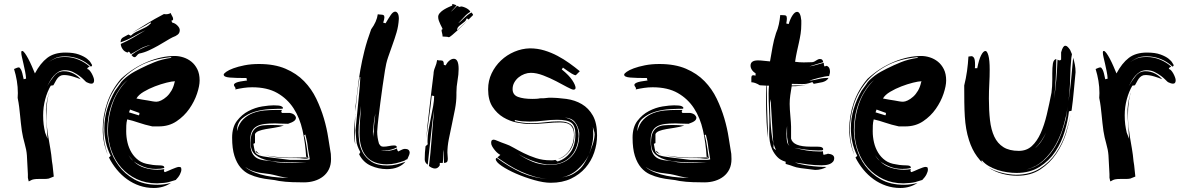

<svg xmlns="http://www.w3.org/2000/svg" viewBox="-20 -879 5880 957"><path d="M223 11Q213 13 201 13H172Q146 13 135.5 19Q125 25 123 25L119 7V-11L114 -105Q112 -132 103 -163Q94 -194 89 -226Q86 -247 84 -266L80 -305Q78 -325 75.5 -346Q73 -367 68 -391Q68 -397 68.5 -403Q69 -409 69 -415Q69 -446 64 -476Q59 -506 50 -535Q57 -538 63 -540.5Q69 -543 74 -543Q79 -543 85 -531.5Q91 -520 98 -484Q100 -484 104 -485.5Q108 -487 110 -487Q109 -504 105 -523.5Q101 -543 97 -561Q93 -579 89.5 -593.5Q86 -608 86 -617Q86 -619 86.5 -622Q87 -625 91 -625Q96 -625 104 -614Q112 -603 121 -586Q130 -569 138.5 -549.5Q147 -530 154 -513Q181 -564 215.5 -590.5Q250 -617 306 -617Q347 -617 373 -607.5Q399 -598 413.5 -586.5Q428 -575 433 -565L439 -555Q439 -549 433 -547Q407 -572 374 -585Q341 -598 306 -598Q272 -598 255 -589Q239 -581 221 -569Q240 -581 256 -588Q273 -595 305 -595Q340 -595 372 -581.5Q404 -568 427 -547Q422 -545 418.5 -542.5Q415 -540 415 -535Q420 -535 426 -528.5Q432 -522 437 -513Q442 -504 445.5 -494.5Q449 -485 449 -479Q449 -462 436 -462Q426 -462 412 -469Q409 -470 399.5 -480Q390 -490 376 -500.5Q362 -511 344 -520Q326 -529 304 -529Q286 -529 272.5 -521.5Q259 -514 248 -501.5Q237 -489 228 -473L215 -449Q230 -476 248 -498Q268 -524 298 -524Q324 -524 346 -512.5Q368 -501 382 -484Q365 -491 342 -498Q319 -505 298 -505Q287 -505 279 -500Q271 -495 265.5 -487.5Q260 -480 255.5 -471Q251 -462 246 -454L233 -452Q216 -423 205.5 -384.5Q195 -346 195 -304Q195 -279 197.5 -259Q200 -239 205 -218L217 -187L215 -216Q213 -250 211 -276.5Q209 -303 209 -335Q211 -364 217 -390Q222 -412 232 -431Q220 -407 216 -376Q211 -342 211 -304Q211 -274 214 -247Q217 -220 221.5 -193Q226 -166 231 -137.5Q236 -109 239 -75L242 -56L248 1ZM235 -436 232 -431Z M856 18Q818 31 798 32.5Q778 34 763 35Q707 35 662 14Q617 -7 585 -43Q553 -79 535.5 -127.5Q518 -176 518 -231Q518 -263 524 -297.5Q530 -332 542 -365.5Q554 -399 573 -428Q591 -457 616 -480Q590 -459 572 -430Q553 -401 540 -367.5Q527 -334 521 -298.5Q515 -263 515 -230Q515 -188 528.5 -140.5Q542 -93 572 -52.5Q602 -12 649.5 15Q697 42 765 42Q797 42 832 33Q794 58 747 58Q709 58 675.5 46.5Q642 35 613.5 14.5Q585 -6 562 -34Q539 -62 523 -94L532 -102Q515 -136 507.5 -170Q500 -204 500 -239Q500 -290 514.5 -337Q529 -384 553 -426L577 -459Q583 -470 594.5 -481Q606 -492 620 -502.5Q634 -513 649.5 -521.5Q665 -530 679 -537Q715 -555 751 -569.5Q787 -584 835 -591L831 -594Q739 -585 675 -549.5Q611 -514 571 -463Q531 -412 513 -351.5Q495 -291 495 -233Q495 -202 500.5 -170.5Q506 -139 517 -108Q492 -168 492 -235Q492 -301 514 -366Q536 -431 583 -486Q643 -541 714 -570.5Q785 -600 851 -600Q872 -600 894 -593Q916 -586 934 -571.5Q952 -557 963.5 -534Q975 -511 975 -478Q975 -451 962 -412Q949 -373 923.5 -336.5Q898 -300 860 -274.5Q822 -249 772 -249H739Q702 -257 671.5 -267.5Q641 -278 614 -284Q610 -268 609.5 -253.5Q609 -239 609 -225Q609 -196 615.5 -168.5Q622 -141 636 -118Q650 -95 671.5 -79.5Q693 -64 724 -60Q743 -56 757 -55.5Q771 -55 780.5 -54.5Q790 -54 794.5 -51.5Q799 -49 799 -42Q789 -39 778.5 -38Q768 -37 757 -37Q722 -37 694 -48.5Q666 -60 646 -75Q669 -52 701 -42.5Q733 -33 764 -33Q781 -33 799 -36Q797 -30 797 -29Q797 -23 802 -21Q806 -22 816 -26.5Q826 -31 836.5 -35.5Q847 -40 857 -43.5Q867 -47 871 -47Q876 -47 880 -45.5Q884 -44 884 -34Q884 -24 877 -10Q870 4 856 18ZM718 -378 740 -374Q751 -372 760 -372Q770 -372 783.5 -378.5Q797 -385 810.5 -397Q824 -409 834.5 -427Q845 -445 850 -468L852 -474Q838 -474 810 -467Q782 -460 752 -448.5Q722 -437 696 -421.5Q670 -406 660 -388Q675 -385 689.5 -382.5Q704 -380 718 -378ZM672 -304Q674 -306 674.5 -310Q675 -314 675 -316L628 -333L623 -319ZM644 -77Q637 -85 630 -93Q624 -100 620 -107Q629 -90 644 -77ZM651 -594Q646 -594 642 -597.5Q638 -601 635 -605Q679 -639 731 -655Q705 -650 680 -636.5Q655 -623 632 -609Q630 -613 627.5 -616.5Q625 -620 622 -622L616 -617Q600 -621 591 -634.5Q582 -648 582 -660L586 -662Q612 -673 644.5 -692Q677 -711 705 -728Q675 -714 645.5 -697Q616 -680 581 -668Q581 -685 592.5 -692Q604 -699 620 -707L632 -701Q643 -712 656.5 -719Q670 -726 683.5 -732Q697 -738 709.5 -745Q722 -752 733 -764Q731 -764 731 -768Q708 -753 685 -741Q663 -729 639 -716Q676 -738 712 -761Q749 -784 797 -809Q800 -808 807 -808Q820 -808 831 -814Q833 -807 838 -799Q843 -791 843 -784Q843 -777 834 -776L839 -766Q852 -764 864 -752Q876 -740 876 -729Q876 -715 866.5 -707Q857 -699 840 -693Q826 -686 807.5 -674.5Q789 -663 767.5 -651Q746 -639 722.5 -628Q699 -617 674 -612Q668 -610 662 -602Q656 -594 651 -594Z M1416 -262Q1389 -262 1375.5 -263Q1362 -264 1351 -264Q1321 -264 1298 -261Q1275 -258 1259 -249Q1243 -240 1235 -223Q1227 -206 1227 -178Q1227 -137 1236.5 -117.5Q1246 -98 1263.5 -89.5Q1281 -81 1306 -79Q1331 -77 1362 -70Q1380 -68 1398 -67.5Q1416 -67 1434 -67H1506Q1456 -70 1406.5 -70.5Q1357 -71 1317.5 -79Q1278 -87 1253.5 -107Q1229 -127 1229 -168Q1229 -201 1237.5 -218.5Q1246 -236 1260.5 -244.5Q1275 -253 1295 -254.5Q1315 -256 1338 -256Q1366 -256 1395 -253Q1372 -246 1348.5 -242.5Q1325 -239 1305 -235.5Q1285 -232 1270.5 -226.5Q1256 -221 1251 -211V-166L1243 -162Q1247 -137 1250.5 -124.5Q1254 -112 1270 -105.5Q1286 -99 1321.5 -95Q1357 -91 1425 -82H1497Q1516 -82 1519.5 -83.5Q1523 -85 1524 -85L1515 -139Q1513 -159 1510 -175Q1507 -191 1502 -209Q1501 -206 1496 -206Q1501 -189 1504.5 -170Q1508 -151 1510.5 -134Q1513 -117 1514.5 -105Q1516 -93 1518 -91L1512 -89Q1510 -88 1506 -88H1500Q1493 -88 1484 -89.5Q1475 -91 1461 -91H1428Q1389 -91 1356 -95Q1325 -99 1302 -105Q1325 -100 1358 -97Q1393 -93 1423 -93Q1436 -93 1450.5 -93.5Q1465 -94 1482 -94H1515Q1512 -97 1508 -97H1506Q1502 -166 1488 -229Q1474 -292 1443 -339.5Q1412 -387 1362 -415.5Q1312 -444 1237 -444Q1216 -444 1195 -441Q1174 -438 1152 -433Q1154 -435 1154 -437Q1154 -442 1150 -446.5Q1146 -451 1146 -456Q1146 -462 1158.5 -467.5Q1171 -473 1212 -478Q1210 -480 1209.5 -484Q1209 -488 1209 -490Q1155 -490 1125 -492.5Q1095 -495 1095 -507Q1095 -512 1107.5 -521Q1120 -530 1143 -538.5Q1166 -547 1198.5 -553.5Q1231 -560 1271 -560Q1348 -560 1403 -536.5Q1458 -513 1495.5 -474.5Q1533 -436 1556.5 -387Q1580 -338 1594.5 -288.5Q1609 -239 1616 -192.5Q1623 -146 1629 -112Q1629 -106 1629.5 -100Q1630 -94 1630 -86Q1630 -57 1619.5 -35.5Q1609 -14 1590.5 0.5Q1572 15 1547.5 22.5Q1523 30 1495 30Q1473 30 1438 29Q1403 28 1371 23Q1350 18 1325 15.5Q1300 13 1274 7Q1248 1 1223.5 -10Q1199 -21 1179.5 -43.5Q1160 -66 1148.5 -102Q1137 -138 1137 -193Q1137 -245 1161 -276.5Q1185 -308 1218.5 -325.5Q1252 -343 1287 -348.5Q1322 -354 1344 -354Q1372 -354 1381 -350Q1390 -346 1390 -342Q1390 -339 1389 -337Q1364 -337 1325 -335Q1286 -333 1249.5 -322Q1213 -311 1187 -288.5Q1161 -266 1161 -225Q1170 -262 1191.5 -283.5Q1213 -305 1241 -315.5Q1269 -326 1298.5 -328.5Q1328 -331 1352 -331H1386Q1382 -327 1382 -323Q1382 -319 1386 -316H1425Q1441 -313 1448 -305.5Q1455 -298 1455 -292Q1455 -283 1446 -276Q1437 -269 1416 -262ZM1248 -20Q1276 -9 1305.5 -3Q1335 3 1364 5Q1393 8 1418 8Q1398 6 1378 1Q1357 -4 1341 -8Q1324 -12 1307.5 -13.5Q1291 -15 1273.5 -18Q1256 -21 1238 -27.5Q1220 -34 1202 -47Q1221 -30 1248 -20ZM1258 -125Q1257 -126 1264 -119Q1270 -113 1280 -110Q1275 -112 1265 -115Q1254 -119 1254 -127ZM1283 -110Q1282 -110 1280 -110Q1281 -110 1283 -110Z M2010 -85Q2004 -85 1998 -79Q1977 -71 1954.5 -65.5Q1932 -60 1908 -60Q1840 -60 1806 -99.5Q1772 -139 1772 -214Q1772 -250 1775 -286Q1778 -321 1779 -351Q1776 -320 1772 -289Q1767 -256 1767 -220Q1767 -202 1770.5 -174Q1774 -146 1788 -119.5Q1802 -93 1831 -73.5Q1860 -54 1911 -54Q1935 -54 1957.5 -59.5Q1980 -65 2001 -73Q1987 -56 1963.5 -46Q1940 -36 1908 -36Q1867 -36 1828.5 -53Q1790 -70 1770 -110L1776 -121Q1758 -153 1756 -178.5Q1754 -204 1752 -229L1769 -404Q1774 -449 1776 -494L1773 -496Q1765 -449 1760 -406Q1755 -364 1752 -323V-349Q1758 -395 1763 -439.5Q1768 -484 1776 -530Q1784 -576 1796.5 -626Q1809 -676 1830 -733Q1858 -771 1863 -808Q1866 -808 1869 -807Q1872 -806 1881 -806Q1887 -806 1891.5 -803.5Q1896 -801 1896 -793Q1896 -784 1890 -766Q1892 -766 1896 -764.5Q1900 -763 1902 -763Q1916 -787 1927.5 -804Q1939 -821 1950 -821Q1957 -821 1962.5 -812.5Q1968 -804 1968 -785Q1966 -749 1956.5 -717Q1947 -685 1936 -655Q1925 -625 1914.5 -594Q1904 -563 1899 -529Q1893 -490 1887 -449.5Q1881 -409 1876 -369Q1871 -329 1866.5 -292Q1862 -255 1860 -223Q1860 -194 1869 -163Q1874 -155 1878 -151.5Q1882 -148 1892 -148Q1904 -148 1918.5 -151Q1933 -154 1944 -154Q1951 -154 1954 -152Q1957 -150 1959 -145Q1945 -137 1929 -133Q1913 -129 1899 -129H1885Q1881 -129 1878 -129Q1889 -127 1906 -127Q1932 -127 1959 -139Q1959 -130 1965 -124Q1968 -125 1979 -131Q1990 -137 1998 -137Q2022 -137 2022 -117Q2022 -114 2020 -108Q2018 -102 2010 -85ZM1745 -219Q1745 -226 1745.5 -237Q1746 -248 1747 -259L1749 -282Q1750 -294 1751 -303Q1750 -288 1749.5 -265.5Q1749 -243 1749 -232V-192Q1749 -184 1749.5 -175Q1750 -166 1751 -158Q1747 -174 1746 -189.5Q1745 -205 1745 -219ZM1843 -223Q1843 -246 1846 -268Q1849 -290 1851 -313Q1846 -290 1843.5 -268Q1841 -246 1839 -223V-209Q1839 -202 1840 -194V-201Q1840 -206 1841 -212Q1842 -218 1843 -223ZM1751 -304Q1751 -306 1751 -307Q1752 -308 1752 -309Q1752 -305 1751 -304Z M2118 -52Q2122 -80 2125.5 -117.5Q2129 -155 2132 -193Q2135 -231 2138 -267.5Q2141 -304 2144 -331Q2139 -304 2135 -269Q2131 -234 2127 -197Q2123 -160 2119 -123.5Q2115 -87 2112 -58Q2097 -68 2097 -85Q2097 -105 2098 -118.5Q2099 -132 2101 -150L2112 -160Q2111 -165 2111 -169V-179Q2111 -202 2116 -231.5Q2121 -261 2127.5 -291.5Q2134 -322 2139 -350.5Q2144 -379 2144 -400L2132 -403Q2130 -379 2126 -348.5Q2122 -318 2117.5 -285.5Q2113 -253 2109 -221Q2107 -204 2105 -189Q2107 -217 2110 -249Q2115 -295 2120.5 -340.5Q2126 -386 2131 -430Q2136 -474 2141 -511Q2141 -526 2148.5 -543.5Q2156 -561 2159 -580Q2165 -578 2169 -578H2176Q2186 -578 2189 -573.5Q2192 -569 2192 -561V-556L2201 -553Q2209 -568 2220 -577Q2231 -586 2242 -586Q2266 -586 2266 -535Q2266 -508 2260.5 -477.5Q2255 -447 2255 -418V-405Q2255 -373 2248 -335.5Q2241 -298 2232.5 -259.5Q2224 -221 2217 -185Q2210 -149 2210 -119Q2210 -112 2211 -104Q2212 -96 2212 -89Q2212 -74 2206.5 -70.5Q2201 -67 2193 -67Q2193 -80 2192 -99Q2191 -118 2191 -133Q2189 -122 2189 -103Q2189 -84 2187 -67H2172V-55Q2163 -39 2148 -39Q2141 -39 2132 -43Q2123 -47 2118 -52ZM2324 -820Q2307 -810 2293 -794Q2279 -778 2264 -763Q2273 -769 2280 -776Q2287 -783 2294.5 -790Q2302 -797 2310.5 -804Q2319 -811 2330 -817Q2333 -813 2335.5 -810Q2338 -807 2338 -804L2315 -781Q2315 -783 2311.5 -785Q2308 -787 2306 -787Q2303 -777 2296 -771Q2289 -765 2282 -760Q2275 -755 2268 -749Q2261 -743 2258 -733V-731Q2258 -730 2261 -730L2311 -777L2292 -758Q2278 -744 2262.5 -729.5Q2247 -715 2233.5 -704Q2220 -693 2217 -693L2216 -694Q2209 -696 2201.5 -696Q2194 -696 2186 -697Q2186 -705 2183.5 -714Q2181 -723 2181 -728Q2181 -733 2186 -733Q2186 -736 2182.5 -742.5Q2179 -749 2175 -757.5Q2171 -766 2167.5 -775.5Q2164 -785 2164 -795Q2164 -805 2172.5 -814.5Q2181 -824 2192.5 -831Q2204 -838 2215 -843Q2226 -848 2231 -850Q2235 -850 2234 -854.5Q2233 -859 2237 -859L2255 -853Q2253 -848 2242.5 -836.5Q2232 -825 2227 -820Q2234 -825 2243.5 -835Q2253 -845 2258 -850Q2263 -848 2267 -846Q2271 -844 2273 -844L2276 -847Q2283 -847 2291.5 -844Q2300 -841 2307 -837Q2314 -833 2319 -828Q2324 -823 2324 -820ZM2103 -165Q2104 -176 2105 -187Q2104 -175 2103 -165Z M2501 -161Q2517 -156 2539.5 -143Q2562 -130 2590 -116Q2618 -102 2651.5 -91Q2685 -80 2723 -80H2734Q2740 -80 2748 -82L2759 -74Q2798 -86 2823 -119.5Q2848 -153 2848 -210Q2848 -251 2828.5 -266.5Q2809 -282 2757 -282Q2725 -282 2690.5 -277.5Q2656 -273 2618 -273Q2601 -273 2583 -274.5Q2565 -276 2546 -281V-275Q2586 -265 2625 -265Q2663 -265 2697.5 -269.5Q2732 -274 2764 -274Q2791 -274 2806.5 -268.5Q2822 -263 2830 -254Q2838 -245 2840.5 -232.5Q2843 -220 2843 -205Q2843 -158 2818 -125Q2794 -94 2761 -86Q2798 -99 2819 -131Q2841 -165 2841 -207Q2841 -237 2825.5 -253Q2810 -269 2772 -269Q2741 -269 2702 -265Q2663 -261 2619 -261Q2592 -261 2556.5 -268Q2521 -275 2489 -294Q2457 -313 2435 -346.5Q2413 -380 2413 -434Q2413 -477 2430.5 -513.5Q2448 -550 2477 -577.5Q2506 -605 2543.5 -621Q2581 -637 2621 -638Q2659 -638 2693.5 -627.5Q2728 -617 2759 -600.5Q2790 -584 2818 -564Q2846 -544 2870 -524L2850 -504Q2843 -504 2829 -512.5Q2815 -521 2786 -542L2780 -533Q2816 -504 2832.5 -479Q2849 -454 2849 -440Q2847 -432 2839 -432Q2831 -432 2807 -445Q2783 -458 2752.5 -474Q2722 -490 2688 -503Q2654 -516 2626 -516Q2610 -516 2594 -510Q2578 -504 2565 -493.5Q2552 -483 2543.5 -468Q2535 -453 2535 -435Q2535 -406 2562 -396Q2589 -386 2633 -386Q2642 -386 2652.5 -386.5Q2663 -387 2672 -389Q2695 -389 2702.5 -390.5Q2710 -392 2717 -392Q2760 -392 2803 -386Q2846 -380 2880 -360Q2914 -340 2935 -303Q2956 -266 2956 -204Q2956 -161 2941.5 -118.5Q2927 -76 2898 -42.5Q2869 -9 2826 11.5Q2783 32 2725 32Q2690 32 2642.5 18.5Q2595 5 2552.5 -13.5Q2510 -32 2480.5 -52Q2451 -72 2451 -86Q2451 -90 2456 -92Q2517 -47 2580 -18Q2642 9 2707 12Q2675 10 2643 1Q2610 -9 2577.5 -23.5Q2545 -38 2515.5 -56.5Q2486 -75 2459 -94L2474 -107Q2471 -108 2463 -114Q2455 -120 2447.5 -129Q2440 -138 2434 -148Q2428 -158 2428 -167Q2428 -177 2432 -180Q2436 -183 2441 -183Q2446 -183 2462 -176Q2478 -169 2501 -161ZM2722 -59Q2687 -59 2644.5 -73.5Q2602 -88 2564 -111Q2595 -90 2633 -73.5Q2671 -57 2721 -57Q2788 -57 2827.5 -98Q2867 -139 2867 -208V-218Q2862 -250 2845.5 -270.5Q2829 -291 2795 -293Q2816 -289 2829.5 -280Q2843 -271 2850.5 -258.5Q2858 -246 2861 -231Q2864 -216 2864 -200Q2860 -134 2822 -96.5Q2784 -59 2722 -59ZM2849 -20Q2874 -36 2889 -59Q2904 -82 2915 -107Q2894 -65 2857.5 -33Q2821 -1 2771 7Q2790 4 2810.5 -1.5Q2831 -7 2849 -20ZM2944 -208Q2944 -219 2940 -229Q2937 -237 2935 -246L2936 -233Q2937 -225 2937 -211Q2937 -184 2931 -159Q2925 -134 2916 -110Q2925 -132 2933.5 -156.5Q2942 -181 2944 -208ZM2935 -249Q2935 -248 2935 -246Q2935 -248 2935 -249ZM2760 -85Q2759 -85 2758 -85Q2759 -85 2760 -85Z M3412 -262Q3385 -262 3371.5 -263Q3358 -264 3347 -264Q3317 -264 3294 -261Q3271 -258 3255 -249Q3239 -240 3231 -223Q3223 -206 3223 -178Q3223 -137 3232.5 -117.5Q3242 -98 3259.5 -89.5Q3277 -81 3302 -79Q3327 -77 3358 -70Q3376 -68 3394 -67.5Q3412 -67 3430 -67H3502Q3452 -70 3402.5 -70.5Q3353 -71 3313.5 -79Q3274 -87 3249.5 -107Q3225 -127 3225 -168Q3225 -201 3233.5 -218.5Q3242 -236 3256.5 -244.5Q3271 -253 3291 -254.5Q3311 -256 3334 -256Q3362 -256 3391 -253Q3368 -246 3344.5 -242.5Q3321 -239 3301 -235.5Q3281 -232 3266.5 -226.5Q3252 -221 3247 -211V-166L3239 -162Q3243 -137 3246.5 -124.5Q3250 -112 3266 -105.5Q3282 -99 3317.5 -95Q3353 -91 3421 -82H3493Q3512 -82 3515.5 -83.5Q3519 -85 3520 -85L3511 -139Q3509 -159 3506 -175Q3503 -191 3498 -209Q3497 -206 3492 -206Q3497 -189 3500.5 -170Q3504 -151 3506.5 -134Q3509 -117 3510.5 -105Q3512 -93 3514 -91L3508 -89Q3506 -88 3502 -88H3496Q3489 -88 3480 -89.5Q3471 -91 3457 -91H3424Q3385 -91 3352 -95Q3321 -99 3298 -105Q3321 -100 3354 -97Q3389 -93 3419 -93Q3432 -93 3446.5 -93.5Q3461 -94 3478 -94H3511Q3508 -97 3504 -97H3502Q3498 -166 3484 -229Q3470 -292 3439 -339.5Q3408 -387 3358 -415.5Q3308 -444 3233 -444Q3212 -444 3191 -441Q3170 -438 3148 -433Q3150 -435 3150 -437Q3150 -442 3146 -446.5Q3142 -451 3142 -456Q3142 -462 3154.5 -467.5Q3167 -473 3208 -478Q3206 -480 3205.5 -484Q3205 -488 3205 -490Q3151 -490 3121 -492.5Q3091 -495 3091 -507Q3091 -512 3103.5 -521Q3116 -530 3139 -538.5Q3162 -547 3194.5 -553.5Q3227 -560 3267 -560Q3344 -560 3399 -536.5Q3454 -513 3491.5 -474.5Q3529 -436 3552.5 -387Q3576 -338 3590.5 -288.5Q3605 -239 3612 -192.5Q3619 -146 3625 -112Q3625 -106 3625.5 -100Q3626 -94 3626 -86Q3626 -57 3615.5 -35.5Q3605 -14 3586.5 0.5Q3568 15 3543.5 22.5Q3519 30 3491 30Q3469 30 3434 29Q3399 28 3367 23Q3346 18 3321 15.5Q3296 13 3270 7Q3244 1 3219.5 -10Q3195 -21 3175.5 -43.5Q3156 -66 3144.5 -102Q3133 -138 3133 -193Q3133 -245 3157 -276.5Q3181 -308 3214.5 -325.5Q3248 -343 3283 -348.5Q3318 -354 3340 -354Q3368 -354 3377 -350Q3386 -346 3386 -342Q3386 -339 3385 -337Q3360 -337 3321 -335Q3282 -333 3245.5 -322Q3209 -311 3183 -288.5Q3157 -266 3157 -225Q3166 -262 3187.5 -283.5Q3209 -305 3237 -315.5Q3265 -326 3294.5 -328.5Q3324 -331 3348 -331H3382Q3378 -327 3378 -323Q3378 -319 3382 -316H3421Q3437 -313 3444 -305.5Q3451 -298 3451 -292Q3451 -283 3442 -276Q3433 -269 3412 -262ZM3244 -20Q3272 -9 3301.5 -3Q3331 3 3360 5Q3389 8 3414 8Q3394 6 3374 1Q3353 -4 3337 -8Q3320 -12 3303.5 -13.5Q3287 -15 3269.5 -18Q3252 -21 3234 -27.5Q3216 -34 3198 -47Q3217 -30 3244 -20ZM3254 -125Q3253 -126 3260 -119Q3266 -113 3276 -110Q3271 -112 3261 -115Q3250 -119 3250 -127ZM3279 -110Q3278 -110 3276 -110Q3277 -110 3279 -110Z M4113 -500Q4104 -500 4088.5 -497Q4073 -494 4057.5 -490Q4042 -486 4029.5 -482Q4017 -478 4014 -476Q4040 -480 4062 -485.5Q4084 -491 4110 -491Q4105 -482 4097 -477Q4089 -472 4079.5 -469.5Q4070 -467 4059 -465.5Q4048 -464 4036 -461L4029 -470Q4010 -463 4000 -461.5Q3990 -460 3979 -460Q3967 -460 3954.5 -460.5Q3942 -461 3927 -461Q3927 -456 3926 -453Q3949 -453 3965 -453.5Q3981 -454 4004 -457Q3982 -453 3965.5 -451Q3949 -449 3926 -449Q3922 -426 3919 -404Q3916 -382 3916 -361Q3916 -349 3917 -333Q3918 -317 3919.5 -300.5Q3921 -284 3922 -269.5Q3923 -255 3923 -248V-188Q3928 -168 3952 -158Q3976 -148 4021 -148H4053Q4070 -148 4076.5 -144.5Q4083 -141 4083 -135Q4083 -130 4075 -129.5Q4067 -129 4059 -129Q4030 -129 3998 -133Q3968 -137 3939 -142Q3968 -135 4000 -129Q4033 -124 4064 -124H4073Q4077 -124 4082 -125Q4082 -120 4082.5 -116Q4083 -112 4085 -107L4093 -109Q4096 -110 4100 -110.5Q4104 -111 4106 -113Q4138 -110 4138 -91Q4138 -80 4132 -73Q4126 -66 4117 -62Q4108 -58 4097 -56.5Q4086 -55 4076 -55Q4041 -55 4007.5 -59.5Q3974 -64 3942 -69Q3970 -59 4013 -53Q4056 -47 4100 -47Q4089 -40 4074 -36Q4059 -32 4043 -32L3971 -41Q3957 -43 3949.5 -45Q3942 -47 3935 -49.5Q3928 -52 3919.5 -55Q3911 -58 3896 -62V-73Q3870 -80 3854 -97Q3838 -114 3829 -134Q3820 -154 3817 -174.5Q3814 -195 3814 -211Q3814 -228 3814.5 -242.5Q3815 -257 3815 -272Q3815 -283 3814.5 -300Q3814 -317 3813 -336Q3812 -355 3811.5 -375Q3811 -395 3811 -413Q3811 -424 3811.5 -434Q3812 -444 3813 -452H3803Q3802 -445 3802 -436V-418Q3802 -389 3803 -360.5Q3804 -332 3804.5 -308Q3805 -284 3806 -266.5Q3807 -249 3807 -241V-201V-193Q3804 -220 3801 -270Q3798 -328 3798 -398V-416Q3798 -427 3798.5 -437Q3799 -447 3801 -452L3767 -454Q3756 -461 3745 -465Q3734 -469 3725 -469V-489Q3725 -495 3726.5 -499.5Q3728 -504 3736 -504Q3738 -504 3746 -502V-514Q3735 -520 3728 -530.5Q3721 -541 3721 -552Q3721 -578 3758 -578Q3772 -578 3787 -576Q3802 -574 3818 -573Q3822 -595 3825 -612.5Q3828 -630 3831 -646.5Q3834 -663 3838 -679.5Q3842 -696 3848 -714Q3857 -734 3862 -757.5Q3867 -781 3869 -804L3890 -803Q3895 -803 3898.5 -800Q3902 -797 3902 -786Q3902 -777 3899 -762L3911 -759Q3919 -786 3930.5 -803Q3942 -820 3953 -820Q3970 -820 3974 -777V-759Q3974 -733 3970.5 -710.5Q3967 -688 3962 -666Q3957 -644 3952 -621Q3947 -598 3943 -571Q3965 -568 3986 -568Q3996 -568 4006 -568.5Q4016 -569 4026 -569Q4036 -569 4047 -577Q4058 -585 4067 -585Q4075 -585 4079 -580Q4083 -575 4083 -569Q4065 -564 4047.5 -558.5Q4030 -553 4014 -548Q4030 -550 4048 -555.5Q4066 -561 4086 -566Q4086 -561 4086.5 -557Q4087 -553 4089 -548Q4091 -548 4094 -549Q4100 -551 4101 -551Q4111 -546 4114 -538.5Q4117 -531 4117 -522Q4117 -515 4115 -509.5Q4113 -504 4113 -500ZM3848 -131Q3834 -158 3833 -184Q3832 -210 3830 -233L3821 -385L3818 -367Q3818 -300 3822.5 -245.5Q3827 -191 3836 -161Q3836 -152 3835.5 -149Q3835 -146 3835 -144Q3835 -142 3837.5 -139Q3840 -136 3848 -131ZM3905 -185Q3903 -193 3903 -202V-251Q3902 -241 3901 -231.5Q3900 -222 3900 -212Q3900 -186 3903 -172Q3906 -160 3915 -152Q3910 -158 3908 -165Q3907 -173 3905 -185ZM3808 -186 3807 -193ZM3917 -151Q3916 -152 3915 -152Q3916 -152 3917 -151Z M4577 18Q4539 31 4519 32.5Q4499 34 4484 35Q4428 35 4383 14Q4338 -7 4306 -43Q4274 -79 4256.5 -127.5Q4239 -176 4239 -231Q4239 -263 4245 -297.5Q4251 -332 4263 -365.5Q4275 -399 4294 -428Q4312 -457 4337 -480Q4311 -459 4293 -430Q4274 -401 4261 -367.5Q4248 -334 4242 -298.5Q4236 -263 4236 -230Q4236 -188 4249.5 -140.5Q4263 -93 4293 -52.5Q4323 -12 4370.5 15Q4418 42 4486 42Q4518 42 4553 33Q4515 58 4468 58Q4430 58 4396.5 46.5Q4363 35 4334.5 14.5Q4306 -6 4283 -34Q4260 -62 4244 -94L4253 -102Q4236 -136 4228.5 -170Q4221 -204 4221 -239Q4221 -290 4235.5 -337Q4250 -384 4274 -426L4298 -459Q4304 -470 4315.5 -481Q4327 -492 4341 -502.5Q4355 -513 4370.5 -521.5Q4386 -530 4400 -537Q4436 -555 4472 -569.5Q4508 -584 4556 -591L4552 -594Q4460 -585 4396 -549.5Q4332 -514 4292 -463Q4252 -412 4234 -351.5Q4216 -291 4216 -233Q4216 -202 4221.5 -170.5Q4227 -139 4238 -108Q4213 -168 4213 -235Q4213 -301 4235 -366Q4257 -431 4304 -486Q4364 -541 4435 -570.5Q4506 -600 4572 -600Q4593 -600 4615 -593Q4637 -586 4655 -571.5Q4673 -557 4684.5 -534Q4696 -511 4696 -478Q4696 -451 4683 -412Q4670 -373 4644.5 -336.5Q4619 -300 4581 -274.5Q4543 -249 4493 -249H4460Q4423 -257 4392.5 -267.5Q4362 -278 4335 -284Q4331 -268 4330.5 -253.5Q4330 -239 4330 -225Q4330 -196 4336.5 -168.5Q4343 -141 4357 -118Q4371 -95 4392.5 -79.5Q4414 -64 4445 -60Q4464 -56 4478 -55.5Q4492 -55 4501.5 -54.5Q4511 -54 4515.5 -51.5Q4520 -49 4520 -42Q4510 -39 4499.5 -38Q4489 -37 4478 -37Q4443 -37 4415 -48.5Q4387 -60 4367 -75Q4390 -52 4422 -42.5Q4454 -33 4485 -33Q4502 -33 4520 -36Q4518 -30 4518 -29Q4518 -23 4523 -21Q4527 -22 4537 -26.5Q4547 -31 4557.5 -35.5Q4568 -40 4578 -43.5Q4588 -47 4592 -47Q4597 -47 4601 -45.5Q4605 -44 4605 -34Q4605 -24 4598 -10Q4591 4 4577 18ZM4439 -378 4461 -374Q4472 -372 4481 -372Q4491 -372 4504.5 -378.5Q4518 -385 4531.5 -397Q4545 -409 4555.5 -427Q4566 -445 4571 -468L4573 -474Q4559 -474 4531 -467Q4503 -460 4473 -448.5Q4443 -437 4417 -421.5Q4391 -406 4381 -388Q4396 -385 4410.5 -382.5Q4425 -380 4439 -378ZM4393 -304Q4395 -306 4395.5 -310Q4396 -314 4396 -316L4349 -333L4344 -319ZM4365 -77Q4358 -85 4351 -93Q4345 -100 4341 -107Q4350 -90 4365 -77Z M5323 -609 5320 -591Q5315 -542 5314 -486Q5313 -431 5306 -375Q5314 -430 5319 -483Q5324 -538 5329 -591Q5334 -575 5337.5 -557Q5341 -539 5341 -519Q5336 -469 5332 -423Q5328 -377 5321 -327L5308 -324Q5303 -278 5287 -224Q5271 -170 5240.5 -124Q5210 -78 5162 -47.5Q5114 -17 5047 -17Q5025 -17 5000.5 -20.5Q4976 -24 4953 -31.5Q4930 -39 4909 -51Q4888 -63 4873 -81L4874 -79V-78L4873 -77L4870 -78Q4876 -69 4883 -62Q4865 -78 4850 -99Q4825 -133 4810 -180Q4801 -208 4796 -237Q4791 -266 4789 -298.5Q4787 -331 4786.5 -369Q4786 -407 4786 -453Q4795 -489 4800 -525Q4805 -561 4807 -597Q4810 -597 4814 -598Q4818 -599 4822 -599Q4829 -599 4834.5 -591Q4840 -583 4840 -557V-548Q4840 -544 4839 -539H4851Q4859 -581 4870 -603Q4881 -625 4892 -625Q4900 -625 4906.5 -602.5Q4913 -580 4913 -532Q4913 -497 4911 -461Q4909 -425 4909 -387Q4909 -328 4914.5 -280Q4920 -232 4936 -198Q4952 -164 4981.5 -145.5Q5011 -127 5058 -127Q5097 -127 5123 -151Q5149 -175 5167 -215Q5185 -255 5197.5 -307.5Q5210 -360 5221 -417Q5223 -433 5224 -449Q5225 -465 5225 -482V-513Q5225 -542 5228 -562Q5231 -582 5245 -585Q5245 -534 5242 -484Q5240 -436 5234 -388Q5241 -435 5245 -482Q5249 -531 5251 -582Q5257 -578 5261 -578Q5265 -578 5269 -582V-618Q5274 -636 5279 -643.5Q5284 -651 5290 -651Q5296 -651 5302 -645Q5308 -639 5314 -630ZM4910 -42Q4934 -29 4959.5 -21.5Q4985 -14 5007.5 -11Q5030 -8 5044 -8Q5114 -8 5163 -39Q5212 -70 5243.5 -116.5Q5275 -163 5292 -216Q5308 -266 5316 -308Q5309 -266 5294 -215Q5277 -161 5245.5 -114Q5214 -67 5166 -35Q5118 -3 5050 -3Q5012 -3 4975 -13Q4938 -23 4906 -44Q4908 -43 4910 -42ZM5293 -288Q5296 -305 5298 -321Q5300 -335 5302 -349Q5296 -305 5282 -256Q5268 -205 5243 -159.5Q5218 -114 5180 -79Q5144 -46 5096 -34Q5138 -43 5171 -69Q5205 -96 5229 -132Q5253 -168 5268.5 -209Q5284 -250 5293 -288ZM5194 -218Q5183 -196 5169.5 -176Q5156 -156 5139 -140Q5157 -155 5170.5 -175Q5184 -195 5194 -218ZM4906 -44Q4894 -52 4883 -62Q4894 -52 4906 -44ZM5317 -315 5316 -308ZM5303 -354Q5302 -351 5302 -349Q5302 -351 5303 -354Z M5614 11Q5604 13 5592 13H5563Q5537 13 5526.5 19Q5516 25 5514 25L5510 7V-11L5505 -105Q5503 -132 5494 -163Q5485 -194 5480 -226Q5477 -247 5475 -266L5471 -305Q5469 -325 5466.5 -346Q5464 -367 5459 -391Q5459 -397 5459.5 -403Q5460 -409 5460 -415Q5460 -446 5455 -476Q5450 -506 5441 -535Q5448 -538 5454 -540.5Q5460 -543 5465 -543Q5470 -543 5476 -531.5Q5482 -520 5489 -484Q5491 -484 5495 -485.5Q5499 -487 5501 -487Q5500 -504 5496 -523.5Q5492 -543 5488 -561Q5484 -579 5480.5 -593.5Q5477 -608 5477 -617Q5477 -619 5477.5 -622Q5478 -625 5482 -625Q5487 -625 5495 -614Q5503 -603 5512 -586Q5521 -569 5529.5 -549.5Q5538 -530 5545 -513Q5572 -564 5606.5 -590.5Q5641 -617 5697 -617Q5738 -617 5764 -607.5Q5790 -598 5804.5 -586.5Q5819 -575 5824 -565L5830 -555Q5830 -549 5824 -547Q5798 -572 5765 -585Q5732 -598 5697 -598Q5663 -598 5646 -589Q5630 -581 5612 -569Q5631 -581 5647 -588Q5664 -595 5696 -595Q5731 -595 5763 -581.5Q5795 -568 5818 -547Q5813 -545 5809.5 -542.5Q5806 -540 5806 -535Q5811 -535 5817 -528.5Q5823 -522 5828 -513Q5833 -504 5836.5 -494.5Q5840 -485 5840 -479Q5840 -462 5827 -462Q5817 -462 5803 -469Q5800 -470 5790.5 -480Q5781 -490 5767 -500.5Q5753 -511 5735 -520Q5717 -529 5695 -529Q5677 -529 5663.5 -521.5Q5650 -514 5639 -501.5Q5628 -489 5619 -473L5606 -449Q5621 -476 5639 -498Q5659 -524 5689 -524Q5715 -524 5737 -512.5Q5759 -501 5773 -484Q5756 -491 5733 -498Q5710 -505 5689 -505Q5678 -505 5670 -500Q5662 -495 5656.5 -487.5Q5651 -480 5646.5 -471Q5642 -462 5637 -454L5624 -452Q5607 -423 5596.5 -384.5Q5586 -346 5586 -304Q5586 -279 5588.5 -259Q5591 -239 5596 -218L5608 -187L5606 -216Q5604 -250 5602 -276.5Q5600 -303 5600 -335Q5602 -364 5608 -390Q5613 -412 5623 -431Q5611 -407 5607 -376Q5602 -342 5602 -304Q5602 -274 5605 -247Q5608 -220 5612.5 -193Q5617 -166 5622 -137.5Q5627 -109 5630 -75L5633 -56L5639 1ZM5626 -436 5623 -431Z"/></svg>

Font: Finger Paint
Style: Regular
Weight: 400
Designer: Ralph du Carrois
Foundry: Ralph du Carrois
Version: Version 1.001